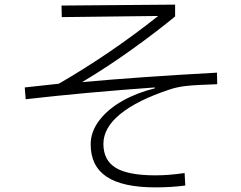

<svg xmlns="http://www.w3.org/2000/svg" viewBox="-20 -777 1040 830"><path d="M778 -29 781 25Q720 33 652 33Q510 33 441 -13Q372 -59 372 -153Q372 -208 409.5 -257Q447 -306 510.5 -341.5Q574 -377 649 -395V-399Q343 -377 91 -348L87 -399L234 -415Q457 -544 664 -708L247 -703L246 -753L737 -757V-706Q661 -643 554 -566Q447 -489 335 -422Q575 -444 918 -463L919 -413Q826 -410 785.5 -405.5Q745 -401 713 -390Q574 -344 500.5 -284.5Q427 -225 427 -155Q427 -84 480.5 -51.5Q534 -19 652 -19Q711 -19 778 -29Z"/></svg>

Font: IBM Plex Sans JP Light
Style: Regular
Weight: 300
Designer: Mike Abbink; Paul van der Laan; Pieter van Rosmalen; Wujin Sim; Yejin Wi; Jinhee Kim; Boomi Park; Yona Kim; Kichan Ma
Foundry: Sandoll Inc.
Version: Version 1.002